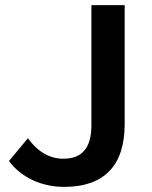

<svg xmlns="http://www.w3.org/2000/svg" viewBox="-20 -720 594 750"><path d="M15 -91 89 -180Q147 -100 228 -100Q337 -100 337 -229V-700H467V-236Q467 -113 407 -51.5Q347 10 231 10Q164 10 107.5 -16.5Q51 -43 15 -91Z"/></svg>

Font: APTA Sans SemiBold
Style: Bold
Weight: 600
Version: Version 7.200